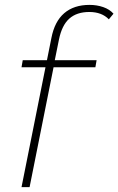

<svg xmlns="http://www.w3.org/2000/svg" viewBox="-20 -765 484 785"><path d="M68 0 166 -490H68L73 -519H172L190 -609Q203 -677 242.5 -711Q282 -745 346 -745Q376 -745 402 -736Q428 -727 444 -709L425 -686Q396 -716 345 -716Q294 -716 263.5 -689Q233 -662 221 -603L204 -519H375L370 -490H199L101 0Z"/></svg>

Font: Montserrat Thin ExtraLight
Style: Italic
Weight: 250
Italic angle: -11.3°
Version: Version 9.000